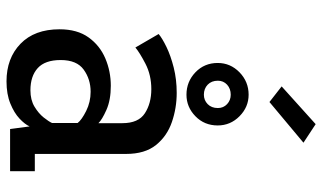

<svg xmlns="http://www.w3.org/2000/svg" viewBox="-220 -759 990 590"><g transform="rotate(90 275.0 -464.0)"><path d="M230 11Q159 11 114.5 -32Q70 -75 70 -152Q70 -206.5 95 -241.2Q120 -276 159.8 -292.8Q199.5 -309.5 243.5 -309.5Q287.5 -309.5 317.8 -296Q348 -282.5 358.5 -271.5V-345Q358.5 -394.5 328 -414.2Q297.5 -434 254 -434Q210.5 -434 175.5 -415.8Q140.5 -397.5 126 -385L84.5 -456.5Q97.5 -467.5 124.2 -480.5Q151 -493.5 187.5 -502.8Q224 -512 265.5 -512Q312 -512 355 -497.2Q398 -482.5 425.5 -448.5Q453 -414.5 453 -356.5V-76H506V0H376.5L368.5 -60Q362 -45.5 344.5 -29Q327 -12.5 298.2 -0.8Q269.5 11 230 11ZM257.5 -62.5Q287 -62.5 307.8 -75Q328.5 -87.5 341 -103.2Q353.5 -119 358 -129V-207.5Q348.5 -220 321 -233.8Q293.5 -247.5 262 -247.5Q223.5 -247.5 194 -226.2Q164.5 -205 164.5 -155.5Q164.5 -107.5 189.2 -85Q214 -62.5 257.5 -62.5ZM271 -542Q231 -542 202.2 -569.5Q173.5 -597 173.5 -638Q173.5 -677 202.2 -705Q231 -733 271 -733Q309 -733 337.2 -705Q365.5 -677 365.5 -638Q365.5 -597 337.2 -569.5Q309 -542 271 -542ZM271 -595.5Q288 -595.5 300 -607.2Q312 -619 312 -638.5Q312 -655.5 300 -666.8Q288 -678 271 -678Q252.5 -678 240.2 -666.8Q228 -655.5 228 -638.5Q228 -619 240.2 -607.2Q252.5 -595.5 271 -595.5ZM293.5 -797 245.5 -834.5 361.5 -939 418.5 -901.5Z"/></g></svg>

Font: Trispace SemiCondensed
Style: Regular
Weight: 400
Width: 4
Designer: Tyler Finck
Foundry: Etcetera Type Company
Version: Version 1.210; ttfautohint (v1.8.3)